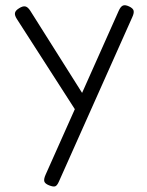

<svg xmlns="http://www.w3.org/2000/svg" viewBox="-20 -491 549 717"><path d="M163 201Q148 195 145.5 186.5Q143 178 150 162L423 -450Q430 -466 438.5 -470Q447 -474 462 -467Q477 -460 479 -451Q481 -442 474 -427L200 187Q193 203 185.5 205Q178 207 163 201ZM268 -70 43 -420Q34 -434 36 -443Q38 -452 51 -460Q65 -469 74.5 -467Q84 -465 93 -451L298 -126Z"/></svg>

Font: Fredoka Light
Style: Regular
Weight: 300
Designer: Ben Nathan
Foundry: Milena B. Brandão, Ben Nathan
Version: Version 2.001